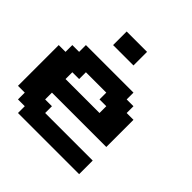

<svg xmlns="http://www.w3.org/2000/svg" viewBox="-219 -1062 1249 1249"><g transform="rotate(45 406.0 -437.5)"><path d="M125 0H687.5V-125H250V-187.5H187.5V-250H687.5V-500H625V-562.5H562.5V-625H125V-562.5H62.5V-500H0V-125H62.5V-62.5H125ZM500 -375H187.5V-437.5H250V-500H437.5V-437.5H500ZM250 -750H437.5V-875H250Z"/></g></svg>

Font: Faithful 32x
Style: Semibold
Weight: 400
Foundry: Faithful Resource Pack
Version: Version 1.0; January 27, 2023